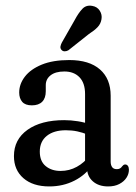

<svg xmlns="http://www.w3.org/2000/svg" viewBox="-20 -660 488 690"><path d="M292.7 -57.8V-70.6L285.7 -74V-322.3Q285.7 -361.5 265.7 -382.3Q245.7 -403.1 211.3 -403.1Q179.3 -403.1 161.9 -389.4Q144.5 -375.8 144.5 -354V-332.3Q144.5 -307.4 131.7 -294.4Q118.9 -281.4 94.5 -281.4Q70.7 -281.4 59.8 -294.1Q49 -306.8 49 -327.4Q49 -358.1 69.5 -384.7Q90 -411.3 130.1 -427.8Q170.2 -444.2 228.8 -444.2Q300.7 -444.2 339.2 -410.5Q377.7 -376.8 377.7 -316V-79.1Q377.7 -67.2 382.8 -59.7Q387.8 -52.1 399.8 -52.1Q406.7 -52.1 411.2 -54.7Q415.6 -57.2 418.9 -62.2Q421.1 -64.9 423.6 -66.9Q426.1 -68.9 429.8 -68.9Q436.2 -68.9 439.8 -63.6Q443.3 -58.2 443.3 -49.9Q443.3 -34.8 434.4 -21.1Q425.4 -7.4 408.7 1.3Q392 10 368.8 10Q334.3 10 313.5 -8.5Q292.7 -26.9 292.7 -57.8ZM30.1 -99Q30.1 -158.8 78.9 -193.5Q127.7 -228.2 210.9 -228.2Q234.9 -228.2 260 -224.2Q285 -220.2 303.2 -213.1L294.9 -176.4Q277 -183.7 257.9 -187.8Q238.8 -191.9 216.6 -191.9Q173.5 -191.9 148.3 -171.8Q123 -151.6 123 -115.2Q123 -80.6 144.1 -63.2Q165.2 -45.7 197.9 -45.7Q229.2 -45.7 256.2 -60.6Q283.2 -75.4 302 -101.1L312.7 -68.6Q288.8 -31.8 247.7 -10.9Q206.7 10 157.3 10Q98.3 10 64.2 -19.6Q30.1 -49.2 30.1 -99ZM248 -587.2Q261.9 -613.5 276.1 -628.3Q290.2 -643 312 -638.7Q329.5 -635.7 338.6 -621.4Q347.6 -607.1 344.7 -590.8Q342.1 -574.4 330.8 -562.5Q319.4 -550.5 299.5 -537.8L226 -479.5Q219.8 -475.7 212.8 -475.6Q205.8 -475.5 201.4 -480.3Q196 -486 197.3 -493.1Q198.6 -500.1 202.2 -506.9Z"/></svg>

Font: Fraunces 144pt S100 Black
Style: Regular
Weight: 900
Version: Version 1.000